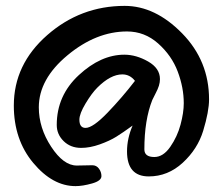

<svg xmlns="http://www.w3.org/2000/svg" viewBox="-20 -690 759 653"><path d="M471 -182Q471 -156 505 -156Q535 -156 559 -190.5Q583 -225 594 -266Q605 -307 605 -339Q605 -392 584.5 -446.5Q564 -501 518 -542Q472 -583 412 -583Q307 -583 209.5 -502Q112 -421 112 -325Q112 -255 154 -191Q196 -127 241 -127Q252 -127 268.5 -127.5Q285 -128 294 -128Q308 -128 316.5 -116.5Q325 -105 325 -91Q325 -75 293 -66Q261 -57 237 -57Q159 -57 93 -136Q27 -215 27 -331Q27 -471 140.5 -570.5Q254 -670 404 -670Q508 -670 599.5 -576.5Q691 -483 691 -352Q691 -311 671 -245Q652 -183 601.5 -136.5Q551 -90 486 -90Q412 -90 412 -175Q412 -219 431 -263Q398 -239 375.5 -225Q353 -211 319.5 -199Q286 -187 256 -187Q220 -187 196.5 -210Q173 -233 173 -265Q173 -365 248 -434.5Q323 -504 403 -504Q443 -504 483.5 -481Q524 -458 524 -421Q524 -410 520.5 -398.5Q517 -387 508.5 -371Q500 -355 498 -350Q471 -282 471 -182ZM396 -437Q356 -437 311 -392Q292 -373 271 -338Q250 -303 250 -283Q250 -255 271 -255Q296 -255 346 -307Q396 -359 439 -415Q422 -437 396 -437Z"/></svg>

Font: Because We Mentor
Style: Regular
Weight: 400
Designer: Liz Wetzel, Aaron Williamson, Russ McMullin
Foundry: Red Hat
Version: Version 1.000